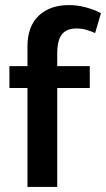

<svg xmlns="http://www.w3.org/2000/svg" viewBox="-20 -735 417 755"><path d="M251 -715Q285 -715 318 -706Q351 -697 377 -683L354 -605Q336 -613 318.5 -618Q301 -623 281 -623Q242 -623 223.5 -600Q205 -577 205 -523V-475H333V-389H205V0H88V-389H17V-475H88V-552Q88 -631 132 -673Q176 -715 251 -715Z"/></svg>

Font: Mukta Mahee SemiBold
Style: Regular
Weight: 600
Designer: Shuchita Grover, Noopur Datye, Girish Dalvi, Yashodeep Gholap
Foundry: Ek Type
Version: Version 2.538;PS 1.000;hotconv 16.6.51;makeotf.lib2.5.65220;